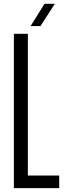

<svg xmlns="http://www.w3.org/2000/svg" viewBox="-20 -975 338 995"><path d="M51.9 0V-800H124.4V-65.2H286.8V0ZM138.7 -840 210.6 -955.2H264.1L189.9 -840Z"/></svg>

Font: Big Shoulders Display SC Thin
Style: Regular
Weight: 100
Designer: Patric King
Foundry: XO Type Co
Version: Version 2.002